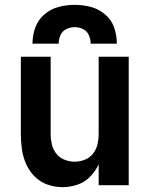

<svg xmlns="http://www.w3.org/2000/svg" viewBox="-20 -764 616 792"><path d="M238 8Q269 8 299 -2Q329 -12 351.5 -35Q374 -58 387 -86V0H511V-530H387V-210Q387 -189 382 -168Q377 -147 363.5 -130Q350 -113 329.5 -105Q309 -97 288 -97Q267 -97 246.5 -105Q226 -113 212.5 -130Q199 -147 194 -168Q189 -189 189 -210V-530H66V-210Q66 -179 70.5 -147.5Q75 -116 88 -87Q101 -58 123.5 -35.5Q146 -13 176 -2.5Q206 8 238 8ZM114 -584H222Q222 -602 229.5 -619Q237 -636 253.5 -644Q270 -652 288 -652Q306 -652 322.5 -644Q339 -636 346.5 -619Q354 -602 354 -584H462Q462 -618 451 -650Q440 -682 413.5 -704.5Q387 -727 354.5 -735.5Q322 -744 288 -744Q255 -744 222 -735.5Q189 -727 163 -704.5Q137 -682 125.5 -650Q114 -618 114 -584Z"/></svg>

Font: Iosevka Sparkle
Style: Bold
Weight: 700
Designer: Belleve Invis
Foundry: Belleve Invis
Version: Version 4.5.0; ttfautohint (v1.8.3)